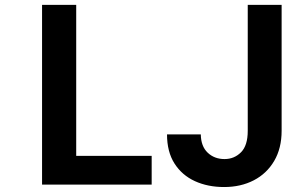

<svg xmlns="http://www.w3.org/2000/svg" viewBox="-20 -747 1206 777"><path d="M593.8 -116.1V0H150.2V-727.3H288.4V-116.1ZM982.6 -217.7V-727.3H1119.7V-217.7Q1119.7 -147 1089.7 -95.9Q1059.7 -44.7 1007.1 -17.4Q954.5 9.9 886.7 9.9Q821 9.9 768.6 -14Q716.3 -38 686.1 -85.4Q655.9 -132.8 655.9 -203.1H792.6Q793.3 -154.8 820.5 -129.1Q847.7 -103.3 888.8 -103.3Q927.9 -103.3 955.3 -130.7Q982.6 -158 982.6 -217.7Z"/></svg>

Font: Interface
Style: Bold
Weight: 700
Designer: Rasmus Andersson
Foundry: rsms
Version: Version 1.8